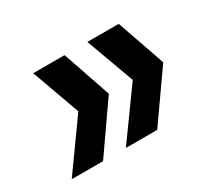

<svg xmlns="http://www.w3.org/2000/svg" viewBox="-82 -598 658 605"><g transform="rotate(-30 247.5 -295.0)"><path d="M203 -470 263 -295 141 -120H27L152 -295L89 -470ZM400 -470 461 -295 338 -120H224L350 -295L286 -470Z"/></g></svg>

Font: DM Sans 18pt SemiBold
Style: Italic
Weight: 600
Italic angle: -10°
Designer: Colophon Foundry, Jonny Pinhorn
Foundry: Colophon Foundry
Version: Version 4.004;gftools[0.9.30]